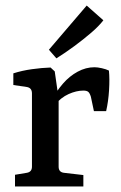

<svg xmlns="http://www.w3.org/2000/svg" viewBox="-20 -671 437 691"><path d="M169 -315Q184 -344 207 -370.5Q230 -397 259.5 -413Q289 -429 320 -429Q331 -429 346.5 -425.5Q362 -422 372 -417Q375 -387 372.5 -346.5Q370 -306 362 -271H318L307 -323Q303 -336 297.5 -340.5Q292 -345 280 -345Q255 -345 227 -332.5Q199 -320 176 -292ZM191 -316V-71Q191 -51 211 -49L280 -41V0H34V-42L76 -49Q95 -52 95 -71V-335Q95 -355 76 -358L28 -365V-407Q59 -417 95 -422Q131 -427 162 -428L177 -414ZM156 -492 292 -651 352 -598Q336 -577 308 -553Q280 -529 247.5 -505Q215 -481 183 -461Z"/></svg>

Font: Rasa Medium
Style: Regular
Weight: 500
Designer: Anna Giedrys (Yrsa+Rasa design), David Brezina (Yrsa art-direction, Rasa art-direction, design)
Foundry: Rosetta Type Foundry
Version: Version 2.004